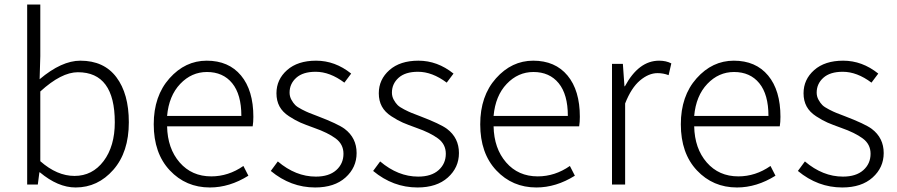

<svg xmlns="http://www.w3.org/2000/svg" viewBox="-20 -815 3961 848"><path d="M314 13Q236 13 156 -54H154L147 0H100V-795H158V-567L155 -465Q252 -547 335 -547Q439 -547 494 -474Q549 -401 549 -275Q549 -143 480.5 -65Q412 13 314 13ZM309 -38Q388 -38 437.5 -103.5Q487 -169 487 -275Q487 -496 324 -496Q251 -496 158 -411V-103Q232 -38 309 -38Z M907 13Q801 13 730 -62.5Q659 -138 659 -266Q659 -391 728.5 -469Q798 -547 893 -547Q990 -547 1044.5 -481.5Q1099 -416 1099 -299Q1099 -276 1096 -257H718Q720 -159 773.5 -97.5Q827 -36 913 -36Q989 -36 1055 -82L1077 -39Q994 13 907 13ZM718 -303H1046Q1046 -398 1005.5 -447.5Q965 -497 894 -497Q826 -497 776 -444.5Q726 -392 718 -303Z M1372 13Q1264 13 1176 -60L1207 -102Q1286 -35 1375 -35Q1433 -35 1465 -63.5Q1497 -92 1497 -136Q1497 -178 1462.5 -203.5Q1428 -229 1368 -250Q1329 -264 1307 -273.5Q1285 -283 1256.5 -301.5Q1228 -320 1214.5 -345Q1201 -370 1201 -403Q1201 -464 1248 -505.5Q1295 -547 1376 -547Q1460 -547 1531 -490L1501 -450Q1437 -498 1374 -498Q1318 -498 1288.5 -471.5Q1259 -445 1259 -406Q1259 -389 1267 -374.5Q1275 -360 1284 -351Q1293 -342 1313.5 -331.5Q1334 -321 1345.5 -316.5Q1357 -312 1383 -302Q1472 -268 1502 -246Q1555 -206 1555 -139Q1555 -75 1506 -31Q1457 13 1372 13Z M1824 13Q1716 13 1628 -60L1659 -102Q1738 -35 1827 -35Q1885 -35 1917 -63.5Q1949 -92 1949 -136Q1949 -178 1914.5 -203.5Q1880 -229 1820 -250Q1781 -264 1759 -273.5Q1737 -283 1708.5 -301.5Q1680 -320 1666.5 -345Q1653 -370 1653 -403Q1653 -464 1700 -505.5Q1747 -547 1828 -547Q1912 -547 1983 -490L1953 -450Q1889 -498 1826 -498Q1770 -498 1740.5 -471.5Q1711 -445 1711 -406Q1711 -389 1719 -374.5Q1727 -360 1736 -351Q1745 -342 1765.5 -331.5Q1786 -321 1797.5 -316.5Q1809 -312 1835 -302Q1924 -268 1954 -246Q2007 -206 2007 -139Q2007 -75 1958 -31Q1909 13 1824 13Z M2349 13Q2243 13 2172 -62.5Q2101 -138 2101 -266Q2101 -391 2170.5 -469Q2240 -547 2335 -547Q2432 -547 2486.5 -481.5Q2541 -416 2541 -299Q2541 -276 2538 -257H2160Q2162 -159 2215.5 -97.5Q2269 -36 2355 -36Q2431 -36 2497 -82L2519 -39Q2436 13 2349 13ZM2160 -303H2488Q2488 -398 2447.5 -447.5Q2407 -497 2336 -497Q2268 -497 2218 -444.5Q2168 -392 2160 -303Z M2683 0V-533H2731L2738 -434H2740Q2801 -547 2891 -547Q2922 -547 2945 -535L2933 -483Q2910 -492 2884 -492Q2845 -492 2806.5 -459.5Q2768 -427 2741 -358V0Z M3235 13Q3129 13 3058 -62.5Q2987 -138 2987 -266Q2987 -391 3056.5 -469Q3126 -547 3221 -547Q3318 -547 3372.5 -481.5Q3427 -416 3427 -299Q3427 -276 3424 -257H3046Q3048 -159 3101.5 -97.5Q3155 -36 3241 -36Q3317 -36 3383 -82L3405 -39Q3322 13 3235 13ZM3046 -303H3374Q3374 -398 3333.5 -447.5Q3293 -497 3222 -497Q3154 -497 3104 -444.5Q3054 -392 3046 -303Z M3700 13Q3592 13 3504 -60L3535 -102Q3614 -35 3703 -35Q3761 -35 3793 -63.5Q3825 -92 3825 -136Q3825 -178 3790.5 -203.5Q3756 -229 3696 -250Q3657 -264 3635 -273.5Q3613 -283 3584.5 -301.5Q3556 -320 3542.5 -345Q3529 -370 3529 -403Q3529 -464 3576 -505.5Q3623 -547 3704 -547Q3788 -547 3859 -490L3829 -450Q3765 -498 3702 -498Q3646 -498 3616.5 -471.5Q3587 -445 3587 -406Q3587 -389 3595 -374.5Q3603 -360 3612 -351Q3621 -342 3641.5 -331.5Q3662 -321 3673.5 -316.5Q3685 -312 3711 -302Q3800 -268 3830 -246Q3883 -206 3883 -139Q3883 -75 3834 -31Q3785 13 3700 13Z"/></svg>

Font: Noto Sans Korean Light
Style: Regular
Weight: 300
Designer: Ryoko NISHIZUKA  (kana & ideographs); Paul D. Hunt (Latin, Greek & Cyrillic); Wenlong ZHANG  (bopomofo); Sandoll Communi
Foundry: Adobe Systems Incorporated
Version: Version 1.000;PS 1;hotconv 1.0.78;makeotf.lib2.5.61930